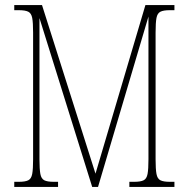

<svg xmlns="http://www.w3.org/2000/svg" viewBox="-20 -734 741 754"><path d="M36 0V-20H54Q79 -20 91 -26Q103 -32 106.5 -51Q110 -70 110 -108V-606Q110 -645 106.5 -663.5Q103 -682 91 -688Q79 -694 54 -694H36V-714H145L355 -52L551 -714H665V-694H647Q622 -694 610 -688Q598 -682 594.5 -663.5Q591 -645 591 -606V-108Q591 -70 594.5 -51Q598 -32 610 -26Q622 -20 647 -20H665V0H488V-20H507Q532 -20 544 -26Q556 -32 559.5 -51Q563 -70 563 -108V-669L365 0H342L135 -663V-108Q135 -70 138.5 -51Q142 -32 154 -26Q166 -20 191 -20H208V0Z"/></svg>

Font: Noto Serif Khmer ExtraCondensed Thin
Style: Regular
Weight: 100
Width: 2
Designer: Danh Hong and the Monotype Design Team
Foundry: Monotype Imaging Inc.
Version: Version 2.004; ttfautohint (v1.8.4.7-5d5b)